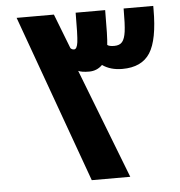

<svg xmlns="http://www.w3.org/2000/svg" viewBox="-50 -721 719 769"><g transform="rotate(-5 309.5 -337.0)"><path d="M44.9 -673.8H194.8L249 -534.2Q254.9 -527.8 263.2 -527.8Q274.9 -527.8 278.6 -555.4Q282.2 -583 282.2 -673.8H400.9Q400.9 -564 397 -534.2Q404.3 -527.8 424.8 -527.8Q446.8 -527.8 457 -540.3Q467.3 -552.7 471.2 -581.1Q475.1 -609.4 475.1 -673.8H594.2V-660.2Q594.2 -537.6 560.8 -485.4Q527.3 -433.1 449.2 -433.1Q401.4 -433.1 369.1 -456.1Q347.2 -434.1 315.9 -434.1Q285.6 -434.1 272 -440.9L442.9 0H288.1Z"/></g></svg>

Font: Noto Sans Kufi Arabic
Style: Bold
Weight: 700
Designer: Monotype Design team
Foundry: Monotype Imaging Inc.
Version: Version 1.02